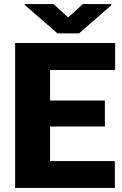

<svg xmlns="http://www.w3.org/2000/svg" viewBox="-20 -922 600 942"><path d="M543.5 -131.8V0H54.2V-710.9H544.9V-578.6H225.6V-428.7H494.6V-301.3H225.6V-131.8ZM242.7 -901.9 314.5 -836.4 386.2 -901.9H526.4V-896.5L367.7 -758.3H261.7L101.6 -897.5V-901.9Z"/></svg>

Font: Vazirmatn RD UI FD Black
Style: Regular
Weight: 900
Designer: Saber Rastikerdar
Foundry: Saber Rastikerdar
Version: Version 33.003